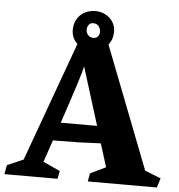

<svg xmlns="http://www.w3.org/2000/svg" viewBox="-79 -895 884 948"><g transform="rotate(5 363.0 -420.5)"><path d="M748 -46.4 733.4 0H391.1L398.4 -40.5L475.1 -77.6L439 -192.9Q332 -187 226.1 -187H202.1Q187.5 -143.1 177.5 -114.5Q167.5 -85.9 164.6 -77.6L249 -39.1L241.2 0H-22L-13.7 -45.4L66.4 -80.1L281.2 -671.9Q267.6 -684.1 259.8 -701.4Q252 -718.8 252 -739.3Q252 -768.1 264.9 -791.5Q277.8 -814.9 301.8 -828.1Q325.7 -841.3 356.9 -841.3Q382.8 -841.3 405.5 -829.6Q428.2 -817.9 442.1 -796.6Q456.1 -775.4 456.1 -748Q456.1 -709 434.1 -682.6L668.9 -77.6ZM320.3 -747.6Q320.3 -731.4 329.8 -720Q339.4 -708.5 356.9 -708.5Q370.6 -708.5 378.7 -717.5Q386.7 -726.6 386.7 -740.2Q386.7 -757.3 377 -769Q367.2 -780.8 350.1 -780.8Q336.9 -780.8 328.6 -771Q320.3 -761.2 320.3 -747.6ZM413.1 -277.3 323.7 -564Q318.4 -531.2 232.9 -277.3Z"/></g></svg>

Font: Vesper Libre Heavy
Style: Regular
Weight: 900
Designer: Robert Keller & Kimya Gandhi
Foundry: Mota Italic
Version: Version 1.058